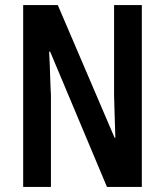

<svg xmlns="http://www.w3.org/2000/svg" viewBox="-20 -734 647 754"><path d="M537 0H400L177 -531H173Q176 -473 177 -434.5Q178 -396 180 -362V0H71V-714H207L430 -193H433Q431 -253 430 -289Q429 -325 428 -360V-714H537Z"/></svg>

Font: Noto Sans Telugu ExtraCondensed SemiBold
Style: Regular
Weight: 600
Width: 2
Designer: Jelle Bosma - Monotype Design Team
Foundry: Monotype Imaging Inc.
Version: Version 2.005; ttfautohint (v1.8.4.7-5d5b)